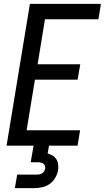

<svg xmlns="http://www.w3.org/2000/svg" viewBox="-20 -755 543 995"><path d="M14 0 135 -735H503L490 -655H213L175 -422H396L382 -342H161L118 -80H395L382 0ZM57 220 69 150H169Q176 150 183 149Q190 148 197 144Q204 140 208.5 133Q213 126 214 119Q215 112 213 105Q211 98 206 94Q201 90 193.5 88Q186 86 179 86H139L154 0H234L227 40Q240 44 252.5 51.5Q265 59 272.5 71Q280 83 281.5 98Q283 113 281 128Q277 148 266 167Q255 186 237 198.5Q219 211 198 215.5Q177 220 157 220Z"/></svg>

Font: Iosevka Medium
Style: Italic
Weight: 500
Italic angle: -9°
Monospace: yes
Designer: Belleve Invis
Foundry: Belleve Invis
Version: Version 32.5.0; ttfautohint (v1.8.4)